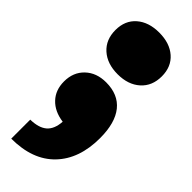

<svg xmlns="http://www.w3.org/2000/svg" viewBox="-249 -564 803 803"><g transform="rotate(45 152.0 -162.5)"><path d="M151.9 -291Q89.8 -291 52.2 -324.7Q14.6 -358.4 14.6 -415.5Q14.6 -472.2 52.2 -504.9Q89.8 -537.6 151.9 -537.6Q214.4 -537.6 251.7 -504.9Q289.1 -472.2 289.1 -415.5Q289.1 -358.4 251.5 -324.7Q213.9 -291 151.9 -291ZM27.8 213.9V101.6Q77.6 100.6 102.3 79.1Q127 57.6 129.9 11.7Q76.2 4.4 45.4 -28.1Q14.6 -60.5 14.6 -111.3Q14.6 -166 50 -199.7Q85.4 -233.4 142.1 -233.4Q213.9 -233.4 251.5 -186.8Q289.1 -140.1 289.1 -50.3Q289.1 72.8 221.2 143.3Q153.3 213.9 27.8 213.9Z"/></g></svg>

Font: Bevan
Style: Regular
Weight: 400
Designer: Vernon Adams
Foundry: Vernon Adams
Version: Version 2.100; ttfautohint (v1.8.3)